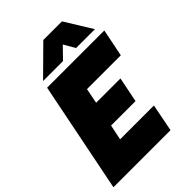

<svg xmlns="http://www.w3.org/2000/svg" viewBox="-271 -1030 1144 1144"><g transform="rotate(-45 301.0 -458.0)"><path d="M315 -916H472L578 -744H419L378 -815L309 -744H141ZM130 -699H612L577 -525H292L273 -429H478L446 -270H240L220 -174H505L471 0H-10Z"/></g></svg>

Font: Readiness ExtraBold
Style: Italic
Weight: 800
Italic angle: -12°
Designer: Katatrad Team
Foundry: CadsonDemak
Version: Version 1.00;January 16, 2020;FontCreator 12.0.0.2550 64-bit